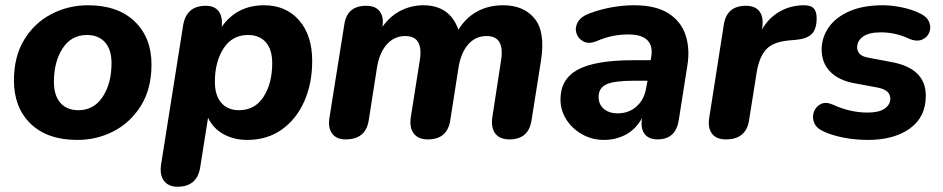

<svg xmlns="http://www.w3.org/2000/svg" viewBox="-20 -521 3584 730"><path d="M274 11Q160 11 96.5 -50.5Q33 -112 33 -215Q33 -306 72 -370Q111 -434 175.5 -467.5Q240 -501 314 -501Q428 -501 492 -439.5Q556 -378 556 -276Q556 -184 516.5 -120Q477 -56 413 -22.5Q349 11 274 11ZM278 -102Q337 -102 370.5 -153Q404 -204 404 -281Q404 -333 379 -360.5Q354 -388 311 -388Q251 -388 218 -337Q185 -286 185 -210Q185 -158 209.5 -130Q234 -102 278 -102Z M655 189Q620 189 603 166Q586 143 593 101L676 -423Q688 -499 762 -499Q796 -499 811.5 -478Q827 -457 823 -419Q881 -501 984 -501Q1067 -501 1117 -444Q1167 -387 1167 -289Q1167 -204 1137 -136Q1107 -68 1051.5 -28.5Q996 11 920 11Q870 11 830.5 -10.5Q791 -32 771 -73L741 116Q729 189 655 189ZM889 -102Q949 -102 982 -153Q1015 -204 1015 -281Q1015 -333 990.5 -360.5Q966 -388 923 -388Q863 -388 830 -337Q797 -286 797 -210Q797 -158 821.5 -130Q846 -102 889 -102Z M1294 9Q1259 9 1242.5 -13.5Q1226 -36 1233 -76L1289 -427Q1299 -499 1372 -499Q1408 -499 1424 -477.5Q1440 -456 1434 -419Q1464 -461 1504.5 -481Q1545 -501 1589 -501Q1690 -501 1723 -408Q1751 -454 1794.5 -477.5Q1838 -501 1893 -501Q1971 -501 2012.5 -450.5Q2054 -400 2037 -291L2001 -64Q1990 9 1917 9Q1880 9 1863 -13.5Q1846 -36 1852 -76L1885 -291Q1900 -384 1830 -384Q1788 -384 1760 -352Q1732 -320 1723 -262L1692 -64Q1681 9 1607 9Q1570 9 1553 -13.5Q1536 -36 1542 -76L1576 -291Q1591 -384 1521 -384Q1479 -384 1450.5 -352Q1422 -320 1413 -262L1382 -64Q1371 9 1294 9Z M2277 11Q2231 11 2193 -10.5Q2155 -32 2133 -67Q2111 -102 2111 -143Q2111 -221 2177.5 -256.5Q2244 -292 2386 -292H2454L2456 -305Q2463 -346 2441.5 -368Q2420 -390 2369 -390Q2338 -390 2308.5 -384Q2279 -378 2247 -364Q2219 -353 2199 -363Q2179 -373 2172 -393.5Q2165 -414 2176 -435.5Q2187 -457 2221 -470Q2264 -486 2307 -493.5Q2350 -501 2390 -501Q2474 -501 2522 -470Q2570 -439 2587 -386.5Q2604 -334 2593 -269L2561 -66Q2550 9 2480 9Q2447 9 2431 -11.5Q2415 -32 2421 -72Q2397 -29 2359 -9Q2321 11 2277 11ZM2328 -90Q2371 -90 2400.5 -116.5Q2430 -143 2437 -188L2442 -214H2389Q2316 -214 2286 -200.5Q2256 -187 2256 -153Q2256 -123 2276.5 -106.5Q2297 -90 2328 -90Z M2740 9Q2703 9 2686.5 -13.5Q2670 -36 2677 -76L2732 -427Q2743 -499 2816 -499Q2852 -499 2868 -477Q2884 -455 2878 -415L2876 -407Q2900 -450 2940 -474.5Q2980 -499 3031 -501Q3061 -502 3073 -490Q3085 -478 3085 -452Q3085 -411 3067 -392.5Q3049 -374 3010 -370L2977 -367Q2917 -361 2891.5 -331.5Q2866 -302 2857 -246L2828 -64Q2817 9 2740 9Z M3280 11Q3233 11 3188.5 2.5Q3144 -6 3112 -21Q3084 -33 3075.5 -54.5Q3067 -76 3074.5 -96Q3082 -116 3101 -125.5Q3120 -135 3147 -123Q3212 -93 3279 -93Q3322 -93 3343.5 -108Q3365 -123 3365 -146Q3365 -179 3317 -188L3226 -205Q3168 -216 3136 -249Q3104 -282 3104 -333Q3104 -378 3130.5 -416.5Q3157 -455 3209 -478Q3261 -501 3337 -501Q3370 -501 3409 -493Q3448 -485 3478 -470Q3505 -457 3513 -436.5Q3521 -416 3513 -397Q3505 -378 3485 -370Q3465 -362 3438 -373Q3386 -398 3329 -398Q3284 -398 3261.5 -382Q3239 -366 3239 -341Q3239 -327 3248.5 -316.5Q3258 -306 3280 -302L3370 -285Q3500 -261 3500 -157Q3500 -76 3439.5 -32.5Q3379 11 3280 11Z"/></svg>

Font: Nunito ExtraBold
Style: Italic
Weight: 800
Italic angle: -9°
Designer: Vernon Adams
Foundry: Vernon Adams
Version: Version 3.601; ttfautohint (v1.8.2.53-6de2)